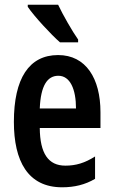

<svg xmlns="http://www.w3.org/2000/svg" viewBox="-20 -786 482 816"><path d="M227 -766H98V-757C124 -718 198 -638 235 -606H312V-618C288 -652 247 -723 227 -766ZM227 -552C103 -552 39 -452 39 -268C39 -102 98 10 244 10C296 10 342 -1 384 -26V-121C340 -93 302 -82 258 -82C185 -82 150 -134 149 -242H407V-309C407 -453 345 -552 227 -552ZM228 -464C278 -464 303 -407 303 -325H149C153 -422 181 -464 228 -464Z"/></svg>

Font: Noto Sans Lao Looped ExtraCondensed SemiBold
Style: Regular
Weight: 600
Width: 2
Designer: Mark Frömberg, Ben Mitchell
Foundry: The Fontpad Ltd
Version: Version 1.002